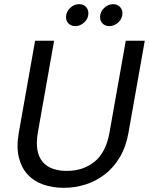

<svg xmlns="http://www.w3.org/2000/svg" viewBox="-20 -892 715 919"><path d="M148 -697H239L161 -257Q153 -209 159 -174.5Q165 -140 184 -117.5Q203 -95 232.5 -84.5Q262 -74 300 -74Q378 -74 432.5 -118Q487 -162 504 -257L582 -697H673L595 -257Q583 -189 553.5 -139.5Q524 -90 482 -57.5Q440 -25 389.5 -9Q339 7 285 7Q231 7 186 -9Q141 -25 111.5 -57.5Q82 -90 70 -139.5Q58 -189 70 -257ZM341 -767Q321 -767 308.5 -779Q296 -791 296 -810Q296 -835 315 -853.5Q334 -872 359 -872Q379 -872 391 -859.5Q403 -847 403 -829Q403 -803 383.5 -785Q364 -767 341 -767ZM504 -767Q484 -767 471.5 -779Q459 -791 459 -810Q459 -835 478 -853.5Q497 -872 522 -872Q541 -872 553.5 -859.5Q566 -847 566 -829Q566 -803 546.5 -785Q527 -767 504 -767Z"/></svg>

Font: SVN-Poppins
Style: Italic
Weight: 400
Italic angle: -10°
Designer: Ninad Kale (Devanagari), Jonny Pinhorn (Latin)
Foundry: Indian Type Foundry
Version: Version 3.002 2017; ttfautohint (v1.8.3)